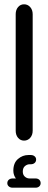

<svg xmlns="http://www.w3.org/2000/svg" viewBox="-20 -651 224 893"><path d="M53 -585Q53 -605 64 -618Q75 -631 92 -631Q109 -631 120.5 -618Q132 -605 132 -585V-43Q132 -23 120.5 -10Q109 3 92 3Q75 3 64 -10Q53 -23 53 -43ZM54 179Q49 173 45.5 163.5Q42 154 42 143Q42 107 63.5 88.5Q85 70 112 70H123Q134 70 141 76Q148 82 148 91Q148 101 141 107Q134 113 123 113H118Q106 113 96 121.5Q86 130 86 147Q86 162 95.5 170.5Q105 179 117 179H145Q156 179 162.5 185Q169 191 169 201Q169 210 162.5 216Q156 222 145 222H39Q28 222 21 216Q14 210 14 201Q14 191 21 185Q28 179 39 179Z"/></svg>

Font: Beiruti Medium
Style: Regular
Weight: 500
Designer: Arlette Boutros
Foundry: Boutros
Version: Version 1.41